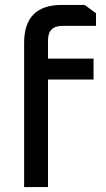

<svg xmlns="http://www.w3.org/2000/svg" viewBox="-20 -760 430 780"><path d="M78 0V-586Q78 -740 231 -740H324L370 -706V-655H234Q175 -655 175 -596V-522H360V-437H175V0Z"/></svg>

Font: Oxanium ExtraLight Medium
Style: Regular
Weight: 500
Version: Version 2.000